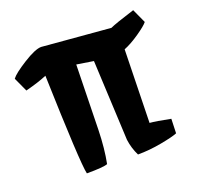

<svg xmlns="http://www.w3.org/2000/svg" viewBox="-106 -639 773 754"><g transform="rotate(-20 280.5 -262.0)"><path d="M135 -520 420 -496Q441 -506 524 -532L551 -473Q541 -460 505.5 -435.5Q470 -411 440 -399Q436 -205 433 -94Q459 -92 519 -80L517 -20Q498 -12 447 -2.5Q396 7 348 7Q332 -25 327 -62L311 -397L241 -408Q237 -214 235 -136.5Q233 -59 221 1Q204 8 134 8Q123 -39 112 -408Q77 -393 22 -379L-5 -438Q8 -456 59 -488Q110 -520 135 -520Z"/></g></svg>

Font: Inika
Style: Bold
Weight: 700
Version: Version 1.001